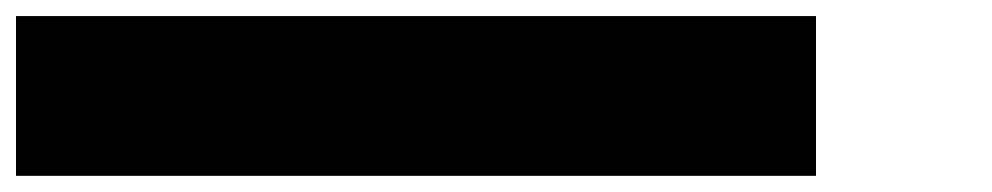

<svg xmlns="http://www.w3.org/2000/svg" viewBox="-20 -420 1240 240"><path d="M0 -200.2V-399.9H1000V-200.2Z"/></svg>

Font: QuinqueFive
Style: Regular
Weight: 400
Monospace: yes
Designer: GGBotNet
Foundry: GGBotNet
Version: 1.1